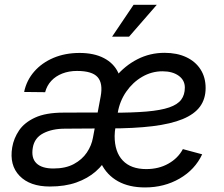

<svg xmlns="http://www.w3.org/2000/svg" viewBox="-20 -781 948 812"><path d="M190.9 7.8Q106.4 7.8 62.7 -37.4Q19 -82.5 31.7 -158.2Q38.1 -195.8 60.5 -229.2Q83 -262.7 128.4 -283.7Q173.8 -304.7 248.5 -304.7Q274.9 -304.7 298.6 -304.9Q322.3 -305.2 349.9 -305.2Q377.4 -305.2 415 -305.2L409.2 -237.8Q371.1 -237.8 330.6 -237.3Q290 -236.8 254.4 -236.8Q200.7 -236.8 163.1 -217.3Q125.5 -197.8 118.7 -156.2Q111.3 -112.8 134 -90.6Q156.7 -68.4 206.1 -68.4Q257.3 -68.4 292.2 -87.2Q327.1 -106 347.2 -135.7Q367.2 -165.5 373 -198.2L405.8 -373.5Q416 -428.7 392.8 -454.8Q369.6 -481 305.7 -481Q271.5 -481 243.4 -470Q215.3 -459 196.8 -439Q178.2 -418.9 170.9 -391.1L82 -392.1Q92.3 -441.4 124.8 -478.5Q157.2 -515.6 206.5 -536.4Q255.9 -557.1 316.4 -557.1Q377.4 -557.1 419.2 -535.4Q460.9 -513.7 479.5 -474.6Q498 -435.5 489.3 -383.8L446.3 -124L438 -123.5Q418.5 -85.4 384.8 -55.9Q351.1 -26.4 303 -9.3Q254.9 7.8 190.9 7.8ZM593.3 11.7Q525.9 11.7 479 -14.4Q432.1 -40.5 407.7 -89.8Q383.3 -139.2 383.3 -207.5Q383.3 -280.3 405.8 -343.8Q428.2 -407.2 468.3 -455.3Q508.3 -503.4 561.3 -530.5Q614.3 -557.6 675.8 -557.6Q728.5 -557.6 767.6 -539.3Q806.6 -521 828.1 -487.5Q849.6 -454.1 849.6 -408.7Q849.6 -362.8 825.9 -330.3Q802.2 -297.9 752.4 -277.3Q702.6 -256.8 625 -247.3Q547.4 -237.8 439 -237.8L450.7 -304.2Q540 -304.2 600.1 -309.3Q660.2 -314.5 695.6 -326.7Q731 -338.9 746.3 -359.4Q761.7 -379.9 761.7 -410.6Q761.7 -441.9 735.6 -460.7Q709.5 -479.5 667 -479.5Q621.6 -479.5 581.5 -456.3Q541.5 -433.1 513.9 -393.3Q486.3 -353.5 478 -304.2Q472.7 -271.5 469.7 -252.9Q466.8 -234.4 465.8 -224.1Q464.8 -213.9 464.8 -205.6Q464.8 -138.2 499.3 -102.1Q533.7 -65.9 598.6 -65.9Q651.4 -65.9 692.1 -88.9Q732.9 -111.8 753.4 -150.4L835 -128.4Q804.7 -63.5 739.7 -25.9Q674.8 11.7 593.3 11.7ZM454.1 -626 544.9 -760.7H643.1L525.9 -626Z"/></svg>

Font: Adwaita Sans
Style: Italic
Weight: 400
Italic angle: -9.39999°
Designer: Rasmus Andersson
Foundry: rsms
Version: Version 4.001;git-9221beed3